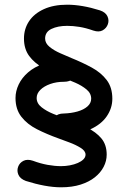

<svg xmlns="http://www.w3.org/2000/svg" viewBox="-20 -710 545 817"><path d="M377 -580Q401 -572 417 -581Q433 -590 439 -607Q445 -624 437 -641Q429 -658 405 -666Q367 -678 332 -684Q297 -690 266 -690Q208 -690 166.5 -671Q125 -652 103.5 -619.5Q82 -587 82 -546Q82 -502 104 -472Q126 -442 164.5 -420.5Q203 -399 250 -379Q273 -370 300.5 -358Q328 -346 348 -329.5Q368 -313 368 -290Q368 -271 352 -257Q336 -243 309.5 -235.5Q283 -228 251 -227Q226 -227 213.5 -213Q201 -199 201.5 -181Q202 -163 215 -150Q228 -137 253 -137Q319 -139 365 -160Q411 -181 434.5 -215.5Q458 -250 458 -290Q458 -338 434 -369.5Q410 -401 370.5 -422.5Q331 -444 284 -463Q263 -472 236.5 -483.5Q210 -495 191 -510.5Q172 -526 172 -546Q172 -574 199 -587Q226 -600 266 -600Q291 -600 318.5 -595.5Q346 -591 377 -580ZM120 -26Q96 -34 79.5 -25.5Q63 -17 57 0Q51 17 58.5 34Q66 51 90 60Q131 73 169 80Q207 87 240 87Q287 87 323 75.5Q359 64 383.5 44.5Q408 25 421 0Q434 -25 434 -52Q434 -94 411.5 -121Q389 -148 349.5 -167.5Q310 -187 259 -205Q235 -214 206.5 -225.5Q178 -237 157 -253.5Q136 -270 136 -293Q136 -312 151.5 -327.5Q167 -343 193.5 -352.5Q220 -362 252 -362Q278 -362 290.5 -375.5Q303 -389 303 -407Q303 -425 290.5 -438.5Q278 -452 252 -452Q203 -452 164.5 -438.5Q126 -425 99.5 -402Q73 -379 59.5 -350.5Q46 -322 46 -293Q46 -245 71 -213Q96 -181 137.5 -160Q179 -139 229 -121Q248 -114 275 -104Q302 -94 323 -81Q344 -68 344 -52Q344 -41 335 -32Q326 -23 311 -16.5Q296 -10 277.5 -6.5Q259 -3 240 -3Q213 -3 182.5 -8.5Q152 -14 120 -26Z"/></svg>

Font: Tilt Neon
Style: Regular
Weight: 400
Designer: Andy Clymer
Foundry: Andy Clymer
Version: Version 1.000